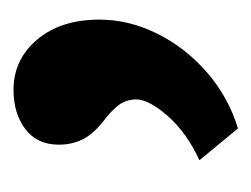

<svg xmlns="http://www.w3.org/2000/svg" viewBox="-64 -107 372 284"><g transform="rotate(-90 122.0 35.0)"><path d="M74 201 27 144Q68 125 92.5 97Q117 69 117 50Q117 40 112 30Q107 20 90 6Q67 -11 58.5 -27.5Q50 -44 50 -64Q50 -96 73 -113.5Q96 -131 131 -131Q176 -131 205.5 -96Q235 -61 235 -4Q235 40 214 82Q193 124 156.5 155.5Q120 187 74 201Z"/></g></svg>

Font: Readex Pro
Style: Bold
Weight: 700
Designer: Bonnie Shaver-Troup, Thomas Jockin
Foundry: Lexend
Version: Version 1.203; ttfautohint (v1.8.3)